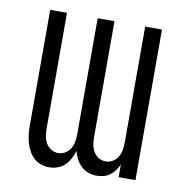

<svg xmlns="http://www.w3.org/2000/svg" viewBox="-65 -583 630 653"><g transform="rotate(10 250.0 -256.0)"><path d="M146 8Q131 8 117 3Q103 -2 92.5 -12Q82 -22 75 -35Q68 -48 64 -62.5Q60 -77 58.5 -91.5Q57 -106 57 -121V-520H115V-121Q115 -108 117 -95Q119 -82 125.5 -70.5Q132 -59 143.5 -52Q155 -45 168 -45Q181 -45 192.5 -52Q204 -59 210.5 -70.5Q217 -82 219 -95Q221 -108 221 -121V-520H279V-121Q279 -108 281 -95Q283 -82 289.5 -70.5Q296 -59 307.5 -52Q319 -45 332 -45Q345 -45 356.5 -52Q368 -59 374.5 -70.5Q381 -82 383 -95Q385 -108 385 -121V-520H443V0H385V-44Q380 -33 373 -23Q366 -13 356 -5.5Q346 2 334 5Q322 8 310 8Q295 8 281 3Q267 -2 256.5 -12Q246 -22 239 -35.5Q232 -49 228 -63Q224 -49 217 -35.5Q210 -22 199.5 -12Q189 -2 175 3Q161 8 146 8Z"/></g></svg>

Font: Iosevka Fixed Light
Style: Regular
Weight: 300
Monospace: yes
Designer: Belleve Invis
Foundry: Belleve Invis
Version: Version 32.3.0